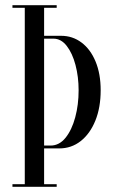

<svg xmlns="http://www.w3.org/2000/svg" viewBox="-20 -720 454 740"><path d="M28 0V-10H75.5V-690H28V-700H198.5V-690H150V-582H215.5Q259.5 -582 294 -556.2Q328.5 -530.5 348.2 -483.2Q368 -436 368 -372Q368 -305.5 347.5 -255Q327 -204.5 291 -176.2Q255 -148 208.5 -148H150V-10H198.5V0ZM186 -571H150V-159H175Q208.5 -159 232.8 -189.2Q257 -219.5 270 -268Q283 -316.5 283 -372Q283 -424 271 -469.5Q259 -515 237.2 -543Q215.5 -571 186 -571Z"/></svg>

Font: Imbue 100pt
Style: Regular
Weight: 400
Designer: Tyler Finck
Foundry: Etcetera Type Company
Version: Version 1.102; ttfautohint (v1.8.3)